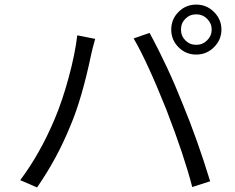

<svg xmlns="http://www.w3.org/2000/svg" viewBox="-20 -824 1040 848"><path d="M798.8 -741.2Q779.3 -721.7 779.3 -693.4Q779.3 -665 798.8 -645.5Q818.4 -626 846.7 -626Q875 -626 895 -646Q915 -666 915 -693.4Q915 -720.7 895 -740.7Q875 -760.7 846.7 -760.7Q818.4 -760.7 798.8 -741.2ZM768.6 -615.2Q736.3 -647.5 736.3 -693.4Q736.3 -739.3 768.6 -771.5Q800.8 -803.7 846.7 -803.7Q892.6 -803.7 925.3 -771Q958 -738.3 958 -693.4Q958 -648.4 925.3 -615.7Q892.6 -583 846.7 -583Q800.8 -583 768.6 -615.2ZM221.7 -298.8Q254.9 -377 283.2 -481Q311.5 -585 321.3 -668L400.4 -652.3Q387.7 -607.4 382.8 -584Q341.8 -387.7 291 -268.6Q232.4 -124 143.6 3.9L69.3 -28.3Q157.2 -145.5 221.7 -298.8ZM714.8 -339.8Q630.9 -549.8 570.3 -654.3L640.6 -678.7Q722.7 -527.3 787.1 -364.3Q851.6 -208 908.2 -23.4L829.1 2Q793.9 -134.8 714.8 -339.8Z"/></svg>

Font: Gen Shin Gothic Monospace Normal
Style: Regular
Weight: 350
Designer: [Source Han Sans]
Ryoko NISHIZUKA  (kana & ideographs); Paul D. Hunt (Latin, Greek & Cyrillic); Wenlong ZHANG  (bopomofo
Version: Version 1.002.20150607